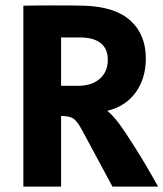

<svg xmlns="http://www.w3.org/2000/svg" viewBox="-20 -687 602 707"><path d="M66 -666Q96 -667 178 -667Q261 -667 291 -666Q405 -662 461 -610.5Q517 -559 517 -472Q517 -398 479.5 -346.5Q442 -295 375 -279Q396 -262 418 -232.5Q440 -203 479 -141Q520 -76 562 0H394L281 -210Q263 -243 248.5 -251.5Q234 -260 205 -260V0H66ZM267 -371Q318 -371 347.5 -397Q377 -423 377 -467Q377 -507 351 -528Q325 -549 275 -549H205V-371Z"/></svg>

Font: Secular One
Style: Regular
Weight: 400
Designer: Michal Sahar
Foundry: Hagilda
Version: Version 1.000